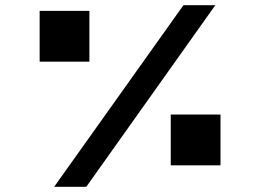

<svg xmlns="http://www.w3.org/2000/svg" viewBox="-20 -721 1027 741"><path d="M688 -701H811L313 0H189ZM639 -83V-279H831V-83ZM133 -483V-679H325V-483Z"/></svg>

Font: Alexandria
Style: Bold
Weight: 700
Designer: Mohamed Gaber
Foundry: Kief Type Foundry
Version: Version 5.100